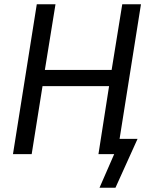

<svg xmlns="http://www.w3.org/2000/svg" viewBox="-20 -725 717 903"><path d="M448 158 517 0H447L459 -72H627L523 158ZM41 0 153 -705H241L191 -396H505L555 -705H643L531 0H443L493 -320H180L129 0Z"/></svg>

Font: Nunito Sans 10pt Condensed Medium
Style: Italic
Weight: 500
Width: 3
Italic angle: -9°
Designer: Vernon Adams
Foundry: Vernon Adams
Version: Version 3.101;gftools[0.9.27]